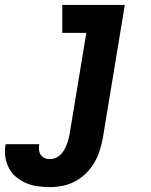

<svg xmlns="http://www.w3.org/2000/svg" viewBox="-97 -540 617 783"><path d="M107 223Q81 223 56 219.5Q31 216 9 206.5Q-13 197 -31.5 181.5Q-50 166 -61 144.5Q-72 123 -75.5 98.5Q-79 74 -74 48H63Q61 59 62 70.5Q63 82 69 91Q75 100 85 104.5Q95 109 107 109Q118 109 129 104.5Q140 100 149 91.5Q158 83 164 72.5Q170 62 174.5 51Q179 40 182 28.5Q185 17 187 6L255 -406H157V-520H412L322 25Q317 50 309 75.5Q301 101 287 124.5Q273 148 253 167.5Q233 187 208.5 200Q184 213 158 218Q132 223 107 223Z"/></svg>

Font: Iosevka Curly Slab Heavy
Style: Italic
Weight: 900
Italic angle: -9°
Monospace: yes
Designer: Belleve Invis
Foundry: Belleve Invis
Version: Version 22.1.2; ttfautohint (v1.8.4)